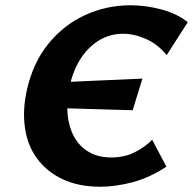

<svg xmlns="http://www.w3.org/2000/svg" viewBox="-20 -693 732 728"><path d="M360 15Q278 15 217.5 -13.5Q157 -42 120.5 -92Q84 -142 74.5 -209Q65 -276 82 -352Q105 -455 163 -526.5Q221 -598 302 -635.5Q383 -673 475 -673Q532 -673 591 -657.5Q650 -642 692 -609L612 -484Q579 -525 534 -545Q489 -565 447 -565Q396 -565 354 -539Q312 -513 283 -466Q254 -419 242 -356Q232 -305 236.5 -258Q241 -211 261 -174.5Q281 -138 316.5 -117Q352 -96 402 -96Q451 -96 489.5 -115Q528 -134 557 -163L611 -61Q547 -19 482.5 -2Q418 15 360 15ZM483 -275 175 -284 205 -381 520 -395Z"/></svg>

Font: Ysabeau ExtraBold
Style: Italic
Weight: 800
Italic angle: -12°
Designer: Christian Thalmann (Catharsis Fonts)
Version: Version 2.002